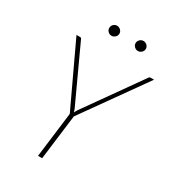

<svg xmlns="http://www.w3.org/2000/svg" viewBox="-205 -976 982 1089"><g transform="rotate(30 286.0 -432.0)"><path d="M281.5 -295 244.5 0H217.5L254.5 -296L63.5 -703H87Q95 -703 97.5 -695.5L263 -337Q265.5 -331.5 267.2 -326Q269 -320.5 270.5 -315Q273.5 -321 276.5 -326.2Q279.5 -331.5 283 -337L537 -695.5Q541 -703 549 -703H571.5ZM271 -830.5Q271 -817.5 260.8 -807.8Q250.5 -798 237.5 -798Q224 -798 214.2 -807.8Q204.5 -817.5 204.5 -830.5Q204.5 -844 214.2 -853.8Q224 -863.5 237.5 -863.5Q250.5 -863.5 260.8 -853.8Q271 -844 271 -830.5ZM444 -830.5Q444 -817.5 433.8 -807.8Q423.5 -798 410.5 -798Q397 -798 387 -807.8Q377 -817.5 377 -830.5Q377 -844 387 -853.8Q397 -863.5 410.5 -863.5Q423.5 -863.5 433.8 -853.8Q444 -844 444 -830.5Z"/></g></svg>

Font: Lato ExtraLight
Style: Italic
Weight: 275
Italic angle: -7°
Designer: Lukasz Dziedzic with Adam Twardoch and Botio Nikoltchev
Foundry: tyPoland Lukasz Dziedzic
Version: Version 2.015; 2015-08-06; http://www.latofonts.com/